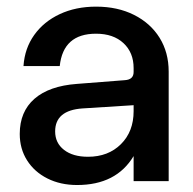

<svg xmlns="http://www.w3.org/2000/svg" viewBox="-20 -532 566 564"><path d="M475.5 -321.5V0H372.5V-73.5Q321.5 11.5 206.5 11.5Q157.5 11.5 119.2 -7.8Q81 -27 59.5 -61Q38 -95 38 -138.5Q38 -204 81.2 -241.8Q124.5 -279.5 205.5 -285.5L346.5 -296.5Q372.5 -298 372.5 -320.5V-332Q372.5 -377.5 342.8 -405.2Q313 -433 262 -433Q165.5 -433 155.5 -338H49Q52.5 -390 80.5 -429.2Q108.5 -468.5 155.5 -490.5Q202.5 -512.5 262.5 -512.5Q325.5 -512.5 373.8 -488.2Q422 -464 448.8 -421Q475.5 -378 475.5 -321.5ZM142 -146Q142 -112 168 -91.8Q194 -71.5 238.5 -71.5Q298 -71.5 335.2 -108.5Q372.5 -145.5 372.5 -205.5V-223L222.5 -213.5Q142 -208 142 -146Z"/></svg>

Font: Overused Grotesk Medium
Style: Regular
Weight: 525
Version: Version 0.004